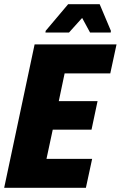

<svg xmlns="http://www.w3.org/2000/svg" viewBox="-21 -901 579 921"><path d="M-1 0 145 -688H538L508 -549H289L261 -416H447L418 -279H232L202 -139H421L391 0ZM197 -745 198 -753 306 -881H457L511 -753L510 -745H411L373 -815L310 -745Z"/></svg>

Font: Saira SemiCondensed ExtraBold
Style: Italic
Weight: 800
Width: 4
Italic angle: -12°
Designer: Hector Gatti with collaboration of the Omnibus-Type team
Foundry: Omnibus-Type
Version: Version 1.101